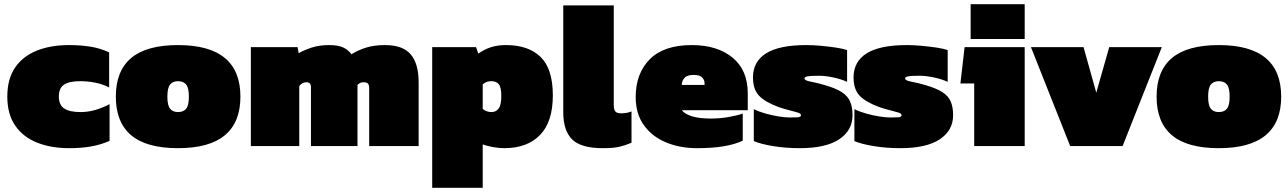

<svg xmlns="http://www.w3.org/2000/svg" viewBox="-20 -700 6174 920"><path d="M312 10Q225 10 158 -16.5Q91 -43 53 -98Q15 -153 15 -237Q15 -322 52.5 -376.5Q90 -431 156.5 -457.5Q223 -484 310 -484Q366 -484 413 -476.5Q460 -469 503 -449V-281Q471 -297 436 -304Q401 -311 364 -311Q312 -311 287 -294.5Q262 -278 262 -237Q262 -197 288 -180Q314 -163 366 -163Q403 -163 438 -173.5Q473 -184 505 -201V-25Q462 -6 415 2Q368 10 312 10Z M833 10Q682 10 608.5 -52Q535 -114 535 -237Q535 -360 608.5 -422Q682 -484 833 -484Q1132 -484 1132 -237Q1132 10 833 10ZM833 -163Q859 -163 872 -179Q885 -195 885 -237Q885 -279 872 -295Q859 -311 833 -311Q808 -311 795 -295Q782 -279 782 -237Q782 -195 795 -179Q808 -163 833 -163Z M1182 0V-474H1406L1411 -445Q1439 -461 1475 -472.5Q1511 -484 1557 -484Q1599 -484 1623.5 -473Q1648 -462 1664 -440Q1696 -460 1734.5 -472Q1773 -484 1825 -484Q1910 -484 1948 -439.5Q1986 -395 1986 -305V0H1749V-276Q1749 -292 1743.5 -299Q1738 -306 1721 -306Q1705 -306 1693 -293V0H1470V-282Q1470 -306 1448 -306Q1429 -306 1414 -288V0Z M2051 200V-474H2261L2272 -443Q2298 -462 2330 -473Q2362 -484 2405 -484Q2512 -484 2570.5 -427Q2629 -370 2629 -243Q2629 -116 2567.5 -53Q2506 10 2396 10Q2370 10 2341 4.5Q2312 -1 2293 -8V200ZM2335 -163Q2357 -163 2369.5 -180Q2382 -197 2382 -240Q2382 -283 2369.5 -297Q2357 -311 2335 -311Q2322 -311 2312.5 -307.5Q2303 -304 2293 -296V-178Q2311 -163 2335 -163Z M2869 10Q2764 10 2721.5 -32Q2679 -74 2679 -162V-674H2921V-194Q2921 -175 2928.5 -166Q2936 -157 2956 -157Q2984 -157 3006 -166V-16Q2975 -3 2947 3.5Q2919 10 2869 10Z M3321 10Q3237 10 3170.5 -18Q3104 -46 3065 -100.5Q3026 -155 3026 -235Q3026 -348 3093.5 -416Q3161 -484 3295 -484Q3417 -484 3490 -424Q3563 -364 3563 -253V-172H3247Q3262 -153 3296.5 -142.5Q3331 -132 3386 -132Q3431 -132 3473 -139.5Q3515 -147 3539 -156V-26Q3464 10 3321 10ZM3247 -293H3356V-302Q3356 -316 3345 -328.5Q3334 -341 3303 -341Q3273 -341 3260 -327Q3247 -313 3247 -293Z M3812 10Q3744 10 3684 0Q3624 -10 3592 -24V-177Q3616 -165 3648 -156Q3680 -147 3711.5 -142Q3743 -137 3764 -137Q3787 -137 3802.5 -138Q3818 -139 3818 -148Q3818 -156 3802 -161Q3786 -166 3761.5 -172Q3737 -178 3711 -187Q3646 -211 3617 -241.5Q3588 -272 3588 -329Q3588 -405 3651 -444.5Q3714 -484 3844 -484Q3876 -484 3914 -480.5Q3952 -477 3985.5 -472Q4019 -467 4039 -460V-308Q4007 -322 3970 -329.5Q3933 -337 3905 -337Q3891 -337 3874.5 -336.5Q3858 -336 3846.5 -333.5Q3835 -331 3835 -324Q3835 -314 3865.5 -308.5Q3896 -303 3933 -292Q3985 -277 4013.5 -258.5Q4042 -240 4053.5 -213.5Q4065 -187 4065 -148Q4065 -75 4001 -32.5Q3937 10 3812 10Z M4294 10Q4226 10 4166 0Q4106 -10 4074 -24V-177Q4098 -165 4130 -156Q4162 -147 4193.5 -142Q4225 -137 4246 -137Q4269 -137 4284.5 -138Q4300 -139 4300 -148Q4300 -156 4284 -161Q4268 -166 4243.5 -172Q4219 -178 4193 -187Q4128 -211 4099 -241.5Q4070 -272 4070 -329Q4070 -405 4133 -444.5Q4196 -484 4326 -484Q4358 -484 4396 -480.5Q4434 -477 4467.5 -472Q4501 -467 4521 -460V-308Q4489 -322 4452 -329.5Q4415 -337 4387 -337Q4373 -337 4356.5 -336.5Q4340 -336 4328.5 -333.5Q4317 -331 4317 -324Q4317 -314 4347.5 -308.5Q4378 -303 4415 -292Q4467 -277 4495.5 -258.5Q4524 -240 4535.5 -213.5Q4547 -187 4547 -148Q4547 -75 4483 -32.5Q4419 10 4294 10Z M4631 -513V-680H4890V-513ZM4648 0V-300H4582L4602 -474H4890V0Z M5108 0 4920 -474H5172L5233 -256L5295 -474H5547L5359 0Z M5820 10Q5669 10 5595.5 -52Q5522 -114 5522 -237Q5522 -360 5595.5 -422Q5669 -484 5820 -484Q6119 -484 6119 -237Q6119 10 5820 10ZM5820 -163Q5846 -163 5859 -179Q5872 -195 5872 -237Q5872 -279 5859 -295Q5846 -311 5820 -311Q5795 -311 5782 -295Q5769 -279 5769 -237Q5769 -195 5782 -179Q5795 -163 5820 -163Z"/></svg>

Font: Kanit Black
Style: Regular
Weight: 900
Designer: Katatrad Team
Foundry: CadsonDemak
Version: Version 2.000; ttfautohint (v1.8.3)